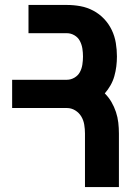

<svg xmlns="http://www.w3.org/2000/svg" viewBox="-20 -755 540 775"><path d="M323 0V-216Q323 -234 320 -252Q317 -270 308 -285Q299 -300 283.5 -309.5Q268 -319 250 -319H29V-433H250Q266 -433 280.5 -441.5Q295 -450 302.5 -464Q310 -478 312.5 -494.5Q315 -511 315 -527Q315 -543 312.5 -559Q310 -575 302.5 -589.5Q295 -604 280.5 -612.5Q266 -621 250 -621H95V-735H250Q278 -735 305 -730Q332 -725 356.5 -712Q381 -699 400 -679Q419 -659 431 -634Q443 -609 447.5 -581.5Q452 -554 452 -527Q452 -507 449.5 -487Q447 -467 441.5 -447.5Q436 -428 426 -410.5Q416 -393 403 -378Q419 -362 430 -343Q441 -324 448 -303Q455 -282 457.5 -260Q460 -238 460 -216V0Z"/></svg>

Font: Iosevka Heavy
Style: Regular
Weight: 900
Monospace: yes
Designer: Belleve Invis
Foundry: Belleve Invis
Version: Version 32.5.0; ttfautohint (v1.8.4)